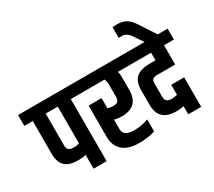

<svg xmlns="http://www.w3.org/2000/svg" viewBox="-196 -1203 1686 1516"><g transform="rotate(-30 647.0 -445.0)"><path d="M270 0V-128Q253 -118 199 -118Q116 -118 79 -155.5Q42 -193 42 -267V-566H-35V-665H475V-566H389V0ZM270 -566H160V-272Q160 -223 218 -223Q252 -223 270 -232Z M831 -125V-16Q772 5 683 5Q586 5 535.5 -40.5Q485 -86 485 -165V-451H603V-358Q627 -351 655 -351Q684 -351 695.5 -363.5Q707 -376 707 -399V-512Q707 -528 704.5 -541.5Q702 -555 699 -560L697 -566H404V-665H905V-566H818Q825 -547 825 -512V-398Q825 -246 671 -246Q635 -246 603 -255V-168Q603 -102 701 -102Q769 -102 831 -125Z M905 -214V-348Q905 -428 946 -462.5Q987 -497 1076 -497H1121V-566H836V-665H1329V-566H1239V-390H1076Q1045 -390 1034 -379Q1023 -368 1023 -344V-218Q1023 -169 1081 -169Q1106 -169 1132 -176V-267H1250V2H1132V-72Q1104 -65 1064 -65Q905 -65 905 -214Z M958 -795V-892Q977 -895 998 -895Q1045 -895 1078 -877.5Q1111 -860 1142 -813L1239 -665H1119L1057 -755Q1028 -796 984 -796Q967 -796 958 -795Z"/></g></svg>

Font: Khand ExtraBold
Style: Regular
Weight: 800
Designer: Sanchit Sawaria and Jyotish Sonowal (Devanagari), Satya Rajpurohit (Latin)
Foundry: Indian Type Foundry
Version: Version 2.000;PS 1.0;hotconv 1.0.79;makeotf.lib2.5.61930